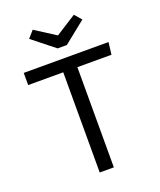

<svg xmlns="http://www.w3.org/2000/svg" viewBox="-166 -1031 947 1134"><g transform="rotate(-20 307.5 -464.0)"><path d="M564.6 -629.7H350.3V0H261.5V-629.7H41V-706.2H573.8ZM306.7 -845.1 436.4 -927.7 474.4 -884.1 336.4 -773.8H278.5L139.5 -884.1L177.9 -927.7Z"/></g></svg>

Font: Fira Code
Style: Regular
Weight: 400
Designer: Carrois Corporate, Edenspiekermann AG, Nikita Prokopov
Foundry: Carrois Corporate, Edenspiekermann AG, Nikita Prokopov
Version: Version 5.002